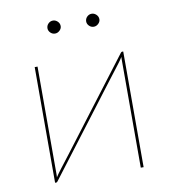

<svg xmlns="http://www.w3.org/2000/svg" viewBox="-77 -735 713 801"><g transform="rotate(-10 279.5 -334.0)"><path d="M467 -490V0H455V-450Q455 -455 455 -459.5Q455 -464 455.5 -469Q450 -460.5 446.5 -455.5Q446 -454.5 439 -445.2Q432 -436 419.8 -420Q407.5 -404 391 -382.5Q374.5 -361 355.5 -336Q336.5 -311 315.5 -283.2Q294.5 -255.5 273 -227.5Q198 -128.5 102.5 -3.5Q100 0 97 0H92V-490H104V-40Q104 -35 104 -30.5Q104 -26 103.5 -21Q108.5 -29 112.5 -34.5Q113 -35.5 128.2 -55.5Q143.5 -75.5 168 -107.2Q192.5 -139 223.2 -179.8Q254 -220.5 286 -262.5Q361 -361.5 456.5 -486.5Q459 -490 462 -490ZM228.5 -640Q228.5 -629.5 219.8 -621.2Q211 -613 200.5 -613Q189 -613 180.8 -621.2Q172.5 -629.5 172.5 -640Q172.5 -651.5 180.8 -659.8Q189 -668 200.5 -668Q211 -668 219.8 -659.8Q228.5 -651.5 228.5 -640ZM392.5 -640Q392.5 -629.5 383.8 -621.2Q375 -613 364.5 -613Q353 -613 344.8 -621.2Q336.5 -629.5 336.5 -640Q336.5 -651.5 344.8 -659.8Q353 -668 364.5 -668Q375 -668 383.8 -659.8Q392.5 -651.5 392.5 -640Z"/></g></svg>

Font: Lato 2
Style: Regular
Weight: 100
Designer: Lukasz Dziedzic with Adam Twardoch and Botio Nikoltchev
Foundry: tyPoland Lukasz Dziedzic
Version: Version 2.015; 2015-08-06; http://www.latofonts.com/